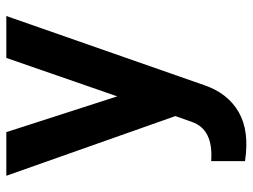

<svg xmlns="http://www.w3.org/2000/svg" viewBox="-114 -450 784 595"><g transform="rotate(-90 277.5 -153.0)"><path d="M75.2 109.9Q173.8 117.2 196.8 49.8L214.8 -1L29.8 -524.9H165L275.9 -181.2L395 -524.9H524.9L310.1 89.8Q285.6 161.1 227.3 195.1Q168.9 229 75.2 214.8Z"/></g></svg>

Font: Miedinger*
Style: Bold
Weight: 700
Version: Version 001.000